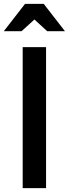

<svg xmlns="http://www.w3.org/2000/svg" viewBox="-40 -970 356 990"><path d="M77 0V-727H197.5V0ZM-20.5 -809 89 -950H185.5L295 -809H203.5L137.5 -869.5L71 -809Z"/></svg>

Font: Spline Sans Medium
Style: Regular
Weight: 500
Designer: Eben Sorkin, Mirko Velimirovic
Foundry: Sorkin Type
Version: Version 1.000; ttfautohint (v1.8.3)